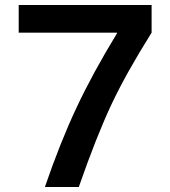

<svg xmlns="http://www.w3.org/2000/svg" viewBox="-20 -750 683 770"><path d="M449 -616V-619H55V-730H588V-619Q485 -455 425.5 -328Q366 -201 296 0H160Q221 -178 286.5 -317.5Q352 -457 449 -616Z"/></svg>

Font: Enso SemiBold
Style: Regular
Weight: 600
Designer: Coji Morishita
Foundry: UNDERFOREST DESIGN
Version: Version 1.000